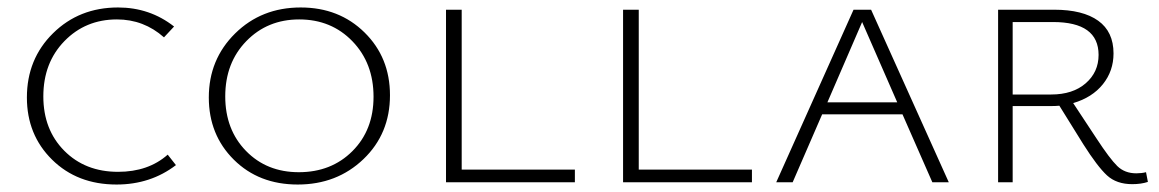

<svg xmlns="http://www.w3.org/2000/svg" viewBox="-20 -488 3103 514"><path d="M292 6Q187 6 119.5 -60.5Q52 -127 52 -227Q52 -330 122 -399Q192 -468 296 -468Q381 -468 446 -417L419 -388Q365 -436 293 -436Q209 -436 152.5 -378Q96 -320 96 -230Q96 -141 152 -84.5Q208 -28 296 -28Q377 -28 429 -74L451 -46Q383 6 292 6Z M777 6Q673 6 606 -60.5Q539 -127 539 -227Q539 -329 609.5 -398.5Q680 -468 785 -468Q888 -468 956 -401Q1024 -334 1024 -233Q1024 -130 953 -62Q882 6 777 6ZM780 -27Q867 -27 923.5 -83.5Q980 -140 980 -229Q980 -319 923.5 -377.5Q867 -436 781 -436Q696 -436 639.5 -378Q583 -320 583 -230Q583 -141 638.5 -84Q694 -27 780 -27Z M1216 -34H1519V0H1174V-462H1216Z M1690 -34H1993V0H1648V-462H1690Z M2476 0 2396 -182H2181L2102 0H2058L2265 -462H2312L2520 0ZM2195 -214H2382L2288 -429Z M3048 -27 3053 -1Q3035 5 3011 5Q2969 5 2943.5 -18.5Q2918 -42 2880 -102L2816 -205Q2807 -204 2789 -204H2691V0H2652V-462H2802Q2879 -462 2920 -432.5Q2961 -403 2961 -345Q2961 -298 2932.5 -262.5Q2904 -227 2853 -212L2915 -118Q2951 -63 2971 -43.5Q2991 -24 3022 -24Q3036 -24 3048 -27ZM2691 -235H2794Q2852 -235 2886.5 -265Q2921 -295 2921 -341Q2921 -429 2799 -429H2691Z"/></svg>

Font: EauTestSC Light
Style: Regular
Weight: 300
Designer: Christian Thalmann (Catharsis Fonts)
Version: Version 0.001;PS 000.001;hotconv 1.0.88;makeotf.lib2.5.64775